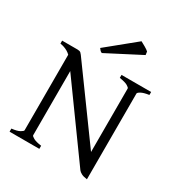

<svg xmlns="http://www.w3.org/2000/svg" viewBox="-199 -976 1046 1123"><g transform="rotate(30 324.5 -414.5)"><path d="M625 -595Q590 -590 572.5 -580.5Q555 -571 555 -564V-16L496 -35V-564Q496 -570 480 -579.5Q464 -589 425 -595V-615H625ZM555 15Q530 12 516 4.5Q502 -3 496 -11L116 -537Q97 -565 74 -578Q51 -591 24 -595V-615H128Q143 -615 150 -609Q157 -603 175 -577L497 -134Q504 -124 517.5 -106Q531 -88 543 -73.5Q555 -59 555 -59ZM24 0V-21Q61 -25 78.5 -35Q96 -45 96 -51V-584L154 -597V-51Q154 -45 171 -35.5Q188 -26 225 -21V0ZM261 -668Q252 -672 248.5 -676Q245 -680 238 -689L428 -844Q438 -839 458 -827.5Q478 -816 486 -808L489 -786Z"/></g></svg>

Font: ChillKai
Style: Regular
Weight: 400
Designer: ChillType
Foundry: 寒蝉字型
Version: Version 2.000